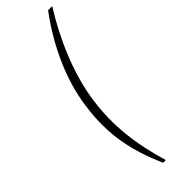

<svg xmlns="http://www.w3.org/2000/svg" viewBox="-296 -730 897 897"><g transform="rotate(-45 152.5 -281.0)"><path d="M154 161H172C127 12 109 -127 130 -275C152 -434 224 -593 305 -723H278C185 -599 107 -441 86 -280C62 -109 93 22 154 161Z"/></g></svg>

Font: United Sans Thin
Style: Italic
Weight: 100
Italic angle: -8°
Designer: Pablo Impallari, Rodrigo Fuenzalida (Modified by Dan O. Williams)
Version: Version 1.000;PS 001.000;hotconv 1.0.88;makeotf.lib2.5.64775